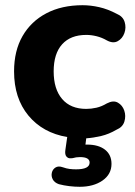

<svg xmlns="http://www.w3.org/2000/svg" viewBox="-20 -521 518 737"><path d="M286 196Q267 196 246 193.5Q225 191 206 186Q189 180 182.5 167.5Q176 155 179 142Q182 129 193 122Q204 115 221 121Q235 126 247 127.5Q259 129 272 129Q324 129 324 103Q324 82 287 82Q272 82 259 86Q252 87 246.5 86.5Q241 86 236 81Q228 73 231 54L238 5Q144 -11 89 -77.5Q34 -144 34 -247Q34 -326 66.5 -382.5Q99 -439 158 -470Q217 -501 297 -501Q328 -501 361 -493.5Q394 -486 428 -468Q452 -458 458.5 -436.5Q465 -415 457.5 -394Q450 -373 432 -363Q414 -353 390 -366Q371 -377 350.5 -382Q330 -387 311 -387Q251 -387 218.5 -351Q186 -315 186 -247Q186 -179 218.5 -141Q251 -103 311 -103Q330 -103 350 -107.5Q370 -112 390 -124Q415 -137 432.5 -127Q450 -117 457 -96.5Q464 -76 457.5 -54.5Q451 -33 427 -23Q398 -6 368.5 1Q339 8 311 10L308 34H314Q358 34 383 53.5Q408 73 408 108Q408 148 373.5 172Q339 196 286 196Z"/></svg>

Font: Chiron GoRound TC
Style: Bold
Weight: 700
Designer: Ryoko NISHIZUKA 西塚涼子 (kana, bopomofo & ideographs); Paul D. Hunt (Latin, Greek & Cyrillic); Sandoll Communications 산돌커뮤니
Foundry: Adobe
Version: Version 1.000;hotconv 1.1.1;makeotfexe 2.6.0